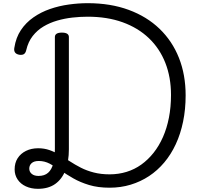

<svg xmlns="http://www.w3.org/2000/svg" viewBox="-20 -1168 1285 1207"><path d="M218 19Q176 19 142.5 3.5Q109 -12 90.5 -40Q72 -68 72 -103Q72 -144 91 -173.5Q110 -203 143.5 -219.5Q177 -236 220 -236Q258 -236 291 -224.5Q324 -213 355.5 -194Q387 -175 419 -154Q451 -133 488 -114Q525 -95 570 -83.5Q615 -72 669 -72Q725 -72 775.5 -87.5Q826 -103 868.5 -133.5Q911 -164 945.5 -207.5Q980 -251 1004.5 -306.5Q1029 -362 1042 -428.5Q1055 -495 1055 -571Q1055 -682 1019.5 -772.5Q984 -863 916 -928Q848 -993 751 -1028Q654 -1063 531 -1063Q484 -1063 435 -1057.5Q386 -1052 339.5 -1038.5Q293 -1025 253.5 -1001.5Q214 -978 185.5 -941.5Q157 -905 145 -853Q141 -835 130.5 -828Q120 -821 100 -824Q81 -828 74 -839Q67 -850 70 -867Q80 -932 111.5 -979Q143 -1026 190.5 -1059Q238 -1092 294.5 -1111.5Q351 -1131 412 -1139.5Q473 -1148 531 -1148Q675 -1148 789 -1106Q903 -1064 983 -987Q1063 -910 1105 -804Q1147 -698 1147 -568Q1147 -481 1131 -403.5Q1115 -326 1085 -261.5Q1055 -197 1012.5 -146.5Q970 -96 917 -61Q864 -26 801.5 -7Q739 12 669 12Q596 12 540 -5Q484 -22 440.5 -47Q397 -72 361 -97Q325 -122 292.5 -139Q260 -156 224 -156Q194 -156 179 -142.5Q164 -129 164 -108Q164 -88 179.5 -75Q195 -62 222 -62Q260 -62 282.5 -82Q305 -102 315 -140.5Q325 -179 325 -232V-935Q325 -949 336 -956Q347 -963 369 -963Q391 -963 402 -956Q413 -949 413 -935V-229Q413 -154 391.5 -98Q370 -42 327 -11.5Q284 19 218 19Z"/></svg>

Font: Playwrite CL
Style: Regular
Weight: 400
Designer: Veronika Burian, José Scaglione
Foundry: TypeTogether
Version: Version 1.002